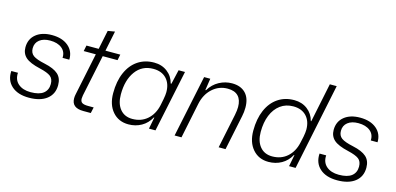

<svg xmlns="http://www.w3.org/2000/svg" viewBox="-68 -1141 3224 1562"><g transform="rotate(15 1544.5 -359.5)"><path d="M23 -163H79Q75 -104 113.5 -70.5Q152 -37 218 -37Q291 -37 326 -65Q361 -93 361 -143Q361 -187 334.5 -207.5Q308 -228 243 -243Q155 -263 119.5 -295Q84 -327 84 -379Q84 -449 134 -490Q184 -531 268 -531Q355 -531 406 -488Q457 -445 455 -374H398Q401 -425 364.5 -454.5Q328 -484 265 -484Q209 -484 176 -458Q143 -432 143 -387Q143 -347 171 -326.5Q199 -306 270 -291Q349 -274 385 -241.5Q421 -209 421 -150Q421 -75 367 -32.5Q313 10 217 10Q122 10 70 -37Q18 -84 23 -163Z M574 -81Q574 -99 578 -116L652 -472H550L560 -521H663L696 -681L755 -691L720 -521H845L835 -472H710L637 -122Q634 -106 634 -95Q634 -69 650 -59.5Q666 -50 699 -50H747L736 0H673Q574 0 574 -81Z M870 -204Q870 -304 902 -377.5Q934 -451 992.5 -490.5Q1051 -530 1129 -530Q1194 -530 1240.5 -494.5Q1287 -459 1302 -400H1308L1336 -521H1390L1281 0H1226L1245 -98H1241Q1212 -45 1163 -17.5Q1114 10 1055 10Q971 10 920.5 -48.5Q870 -107 870 -204ZM1268 -208 1279 -263Q1286 -300 1286 -323Q1286 -395 1246 -437Q1206 -479 1136 -479Q1041 -479 987 -405Q933 -331 933 -210Q933 -132 970.5 -86.5Q1008 -41 1074 -41Q1149 -41 1200 -86Q1251 -131 1268 -208Z M1551 -521H1603L1588 -422H1593Q1626 -476 1677 -503.5Q1728 -531 1785 -531Q1858 -531 1899 -489Q1940 -447 1940 -368Q1940 -330 1932 -294L1871 0H1813L1873 -289Q1881 -329 1881 -357Q1881 -417 1851 -448.5Q1821 -480 1762 -480Q1688 -480 1633 -430Q1578 -380 1561 -296L1500 0H1442Z M2050 -204Q2050 -304 2082 -377.5Q2114 -451 2172.5 -490.5Q2231 -530 2309 -530Q2374 -530 2420.5 -494.5Q2467 -459 2482 -400H2486L2554 -729H2612L2461 0H2406L2425 -98H2421Q2392 -45 2343 -17.5Q2294 10 2234 10Q2151 10 2100.5 -48.5Q2050 -107 2050 -204ZM2446 -208 2458 -263Q2465 -300 2465 -323Q2465 -395 2425 -437Q2385 -479 2315 -479Q2252 -479 2206 -445Q2160 -411 2135.5 -350.5Q2111 -290 2111 -210Q2111 -132 2148.5 -86.5Q2186 -41 2252 -41Q2327 -41 2378 -86Q2429 -131 2446 -208Z M2619 -163H2675Q2671 -104 2709.5 -70.5Q2748 -37 2814 -37Q2887 -37 2922 -65Q2957 -93 2957 -143Q2957 -187 2930.5 -207.5Q2904 -228 2839 -243Q2751 -263 2715.5 -295Q2680 -327 2680 -379Q2680 -449 2730 -490Q2780 -531 2864 -531Q2951 -531 3002 -488Q3053 -445 3051 -374H2994Q2997 -425 2960.5 -454.5Q2924 -484 2861 -484Q2805 -484 2772 -458Q2739 -432 2739 -387Q2739 -347 2767 -326.5Q2795 -306 2866 -291Q2945 -274 2981 -241.5Q3017 -209 3017 -150Q3017 -75 2963 -32.5Q2909 10 2813 10Q2718 10 2666 -37Q2614 -84 2619 -163Z"/></g></svg>

Font: Mona Sans Light
Style: Italic
Weight: 300
Italic angle: -11.7°
Designer: Deni Anggara
Foundry: GitHub
Version: Version 2.000